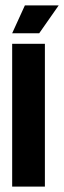

<svg xmlns="http://www.w3.org/2000/svg" viewBox="-20 -690 237 710"><path d="M25 0V-528H146V0ZM125 -567H25L72 -670H197Z"/></svg>

Font: Bricolage Grotesque 96pt Condensed SemiBold
Style: Regular
Weight: 600
Width: 3
Designer: Mathieu Triay
Foundry: Atelier Triay
Version: Version 1.001; ttfautohint (v1.8.4.7-5d5b);gftools[0.9.33.de